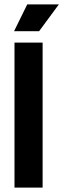

<svg xmlns="http://www.w3.org/2000/svg" viewBox="-20 -854 288 874"><path d="M46 0V-660H174V0ZM158 -712H44L104 -834H248Z"/></svg>

Font: Bricolage Grotesque 96pt SemiBold
Style: Regular
Weight: 600
Designer: Mathieu Triay
Foundry: Atelier Triay
Version: Version 1.001; ttfautohint (v1.8.4.7-5d5b);gftools[0.9.33.de